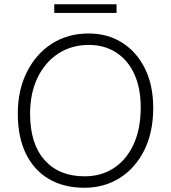

<svg xmlns="http://www.w3.org/2000/svg" viewBox="-20 -878 807 906"><path d="M379 8Q281 8 210.5 -33.5Q140 -75 102 -153Q64 -231 64 -342Q64 -453 107 -538.5Q150 -624 225 -672Q300 -720 398 -720Q489 -720 557.5 -676Q626 -632 664.5 -553.5Q703 -475 703 -369Q703 -254 661 -169.5Q619 -85 545.5 -38.5Q472 8 379 8ZM379 -46Q457 -46 516.5 -84.5Q576 -123 610 -196Q644 -269 644 -372Q644 -462 614 -528Q584 -594 528.5 -630Q473 -666 399 -666Q318 -666 255.5 -625.5Q193 -585 157.5 -512Q122 -439 122 -341Q122 -199 190.5 -122.5Q259 -46 379 -46ZM236 -858H530V-817H236Z"/></svg>

Font: Livvic Light
Style: Regular
Weight: 300
Designer: Jacques Le Bailly, Baron von Fonthausen
Version: Version 1.001; ttfautohint (v1.8.2)